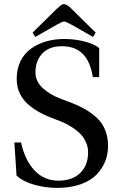

<svg xmlns="http://www.w3.org/2000/svg" viewBox="-20 -896 581 931"><path d="M138.2 -737.8 253.9 -852.1Q275.4 -872.1 283.7 -875Q287.6 -876 291 -876Q296.9 -876 304 -871.8Q311 -867.7 314.7 -864.5Q318.4 -861.3 328.1 -852.1L443.8 -737.8L431.2 -716.8L324.2 -777.8Q296.9 -792 291 -792Q285.2 -792 257.8 -777.8L150.9 -716.8ZM49.8 -205.1H82Q101.1 -118.7 147.7 -69.3Q194.3 -20 263.2 -20Q330.1 -20 368.7 -56.9Q407.2 -93.8 407.2 -158.2Q407.2 -183.6 396.7 -206.5Q386.2 -229.5 371.3 -245.1Q356.4 -260.7 335.7 -274.7Q314.9 -288.6 299.8 -296.1Q284.7 -303.7 268.1 -310.1L250 -316.9Q208 -332 175.8 -349.1Q143.6 -366.2 116.7 -389.6Q89.8 -413.1 75.4 -444.6Q61 -476.1 61 -514.2Q61 -562 79.6 -599.6Q98.1 -637.2 130.4 -660.2Q162.6 -683.1 203.4 -695.1Q244.1 -707 291 -707Q342.3 -707 388.9 -695.1Q435.5 -683.1 460.9 -663.1V-522H430.2Q418 -598.1 381.1 -635Q344.2 -671.9 279.8 -671.9Q218.8 -671.9 185.3 -636.7Q151.9 -601.6 151.9 -544.9Q151.9 -502.4 186 -470Q220.2 -437.5 274.9 -417L307.1 -404.8Q354 -387.7 387.7 -369.1Q421.4 -350.6 449 -325Q476.6 -299.3 490.2 -265.1Q503.9 -231 503.9 -188Q503.9 -148.4 489.7 -113Q475.6 -77.6 447 -48.3Q418.5 -19 369.6 -2Q320.8 15.1 256.8 15.1Q200.7 15.1 146 -0.2Q91.3 -15.6 60.1 -44.9Z"/></svg>

Font: Heuristica
Style: Regular
Weight: 400
Version: Version 1.0.2